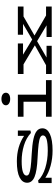

<svg xmlns="http://www.w3.org/2000/svg" viewBox="942 -1682 753 2677"><g transform="rotate(-90 1318.5 -343.5)"><path d="M868 -129Q868 -61 788 -24Q708 13 557 13Q447 13 346 -14.5Q245 -42 179 -88V0H105V-182L140 -189Q204 -123 316.5 -88.5Q429 -54 554 -54Q661 -54 715 -70Q769 -86 769 -121Q769 -145 741 -159Q713 -173 646 -181.5Q579 -190 458 -196Q272 -204 190.5 -238.5Q109 -273 109 -342Q109 -408 183 -446.5Q257 -485 408 -485Q614 -485 763 -384V-471H837V-295L803 -289Q734 -354 630 -386Q526 -418 411 -418Q209 -418 209 -349Q209 -327 235.5 -314Q262 -301 326 -292.5Q390 -284 509 -278Q639 -271 717 -254Q795 -237 831.5 -207Q868 -177 868 -129Z M1189 -638Q1189 -665 1213.5 -682.5Q1238 -700 1277 -700Q1317 -700 1340.5 -683Q1364 -666 1364 -638Q1364 -611 1341 -594.5Q1318 -578 1277 -578Q1238 -578 1213.5 -595Q1189 -612 1189 -638ZM1540 -79V0H1029V-79H1239V-392H1029V-471H1337V-79Z M2162 -239 2441 -78H2566V1H2141V-71H2304L2083 -203L1855 -71H2018V1H1625V-78H1748L2025 -234L1760 -392H1625V-471H2051V-399H1895L2106 -271L2324 -399H2173V-471H2566V-392H2427Z"/></g></svg>

Font: BioRhyme Expanded
Style: Regular
Weight: 400
Width: 7
Designer: Aoife Mooney
Foundry: Aoife Mooney Type
Version: Version 1.000